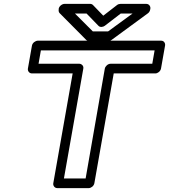

<svg xmlns="http://www.w3.org/2000/svg" viewBox="-20 -946 872 991"><path d="M766 -617H551C536 -617 523 -603 521 -592L422 -25H310L410 -592C413 -607 400 -617 389 -617H179L191 -686H778ZM782 -567C793 -567 808 -577 811 -592L832 -711C834 -722 827 -736 812 -736H175C164 -736 148 -726 145 -711L124 -592C122 -581 130 -567 145 -567H355L255 0C253 11 261 25 276 25H438C449 25 464 15 467 0L567 -567ZM521 -813 603 -876H664L538 -784H459L367 -876H427L488 -813C496 -804 512 -806 521 -813ZM513 -865 460 -920C456 -924 451 -926 445 -926H313C302 -926 286 -916 283 -901V-897C282 -890 283 -883 288 -878L425 -740C429 -736 435 -734 441 -734H539C545 -734 551 -736 556 -740L743 -877C749 -881 754 -889 755 -896L756 -901C758 -912 750 -926 735 -926H602C596 -926 589 -924 584 -920Z"/></svg>

Font: Asimov
Style: WidOuIt
Weight: 500
Designer: Google
Version: Version 2.000980; 2014